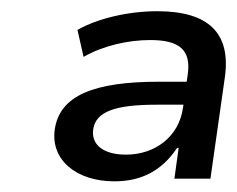

<svg xmlns="http://www.w3.org/2000/svg" viewBox="-20 -749 433 351"><path d="M189 -417.5C238.8 -417.5 275.9 -437 303.7 -478.5H306.6L298.8 -422.4H364.7L391.1 -607.9C402.3 -688 361.8 -728.5 267.6 -728.5C215.8 -728.5 159.2 -715.8 121.6 -694.3L132.8 -645C168.5 -665.5 213.9 -675.8 254.9 -675.8C308.6 -675.8 329.6 -657.2 323.2 -612.8L321.3 -599.6H270.5C152.3 -599.6 88.9 -574.7 80.1 -512.2C72.3 -457.5 118.7 -417.5 189 -417.5ZM210.4 -466.3C166.5 -466.3 146.5 -486.3 150.4 -512.7C155.3 -545.4 191.4 -557.6 266.6 -557.6H315.4L314.5 -551.8C307.1 -499 263.2 -466.3 210.4 -466.3Z"/></svg>

Font: Winston
Style: Italic
Weight: 400
Italic angle: -8.13011°
Designer: Vernon Adams, Kim Jin-seong, David Berlow, Cristiano Sobral
Foundry: The Winston Project Authors
Version: Version 3.004